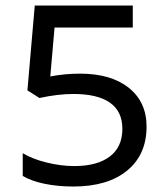

<svg xmlns="http://www.w3.org/2000/svg" viewBox="-20 -764 612 701"><path d="M63 -121.6V-204.6Q99.1 -183.1 151.1 -170.4Q203.1 -157.7 251 -157.7Q335 -157.7 380.9 -192.6Q426.8 -227.5 426.8 -293.5Q426.8 -356.9 381.8 -388.9Q336.9 -420.9 247.6 -420.9Q191.9 -420.9 124 -406.2L80.1 -434.1L106.9 -743.7H464.8V-663.6H179.2L163.6 -484.9Q216.3 -495.1 272.5 -495.1Q385.3 -495.1 450.2 -443.4Q515.1 -391.6 515.1 -301.8Q515.1 -199.2 444.1 -141.1Q373 -83 248 -83Q190.9 -83 142.6 -93Q94.2 -103 63 -121.6Z"/></svg>

Font: Noto Sans Telugu UI
Style: Regular
Weight: 400
Designer: Monotype Design Team
Foundry: Monotype Imaging Inc.
Version: Version 1.05